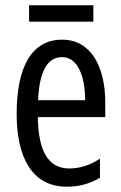

<svg xmlns="http://www.w3.org/2000/svg" viewBox="-20 -696 458 726"><path d="M333 -676H90V-614H333ZM215 -546C102 -546 43 -447 43 -265C43 -109 96 10 233 10C279 10 320 -1 358 -24V-96C318 -70 281 -59 242 -59C163 -59 125 -123 123 -253H378V-309C378 -442 325 -546 215 -546ZM215 -480C275 -480 302 -405 302 -317H124C129 -428 160 -480 215 -480Z"/></svg>

Font: Noto Sans Lao Looped ExtraCondensed
Style: Regular
Weight: 400
Width: 2
Designer: Mark Frömberg, Ben Mitchell
Foundry: The Fontpad Ltd
Version: Version 1.002